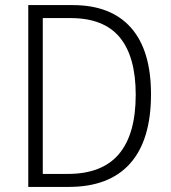

<svg xmlns="http://www.w3.org/2000/svg" viewBox="-20 -734 671 754"><path d="M573 -364Q573 -184 491 -92Q409 0 250 0H91V-714H265Q416 -714 494.5 -625Q573 -536 573 -364ZM513 -362Q513 -511 450.5 -587Q388 -663 257 -663H148V-51H246Q381 -51 447 -129Q513 -207 513 -362Z"/></svg>

Font: Noto Sans Lao UI SemCond Light
Style: Regular
Weight: 300
Width: 4
Designer: Monotype Design Team
Foundry: Monotype Imaging Inc.
Version: Version 2.000; ttfautohint (v1.8.4.7-5d5b)